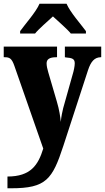

<svg xmlns="http://www.w3.org/2000/svg" viewBox="-23 -786 563 1030"><path d="M85 -619V-606H165C184 -630 233 -672 261 -698C287 -674 343 -625 357 -606H438V-619C410 -657 353 -721 334 -766H189C170 -721 112 -657 85 -619ZM17 161V224H37C225 224 258 176 317 -4L449 -409C465 -458 485 -478 517 -479H520V-536H325V-479L330 -478C364 -475 378 -471 378 -446C378 -431 372 -403 368 -391L316 -206C311 -186 306 -162 303 -132C301 -157 295 -198 282 -241L236 -398C231 -415 227 -432 227 -446C227 -467 241 -479 279 -479H283V-536H-3V-479H2C28 -479 40 -473 54 -433L209 11C182 99 142 161 17 161Z"/></svg>

Font: Noto Serif Myanmar Condensed Black
Style: Regular
Weight: 900
Width: 3
Designer: Ben Mitchell and the Monotype Design Team
Foundry: Monotype Imaging Inc.
Version: Version 2.106